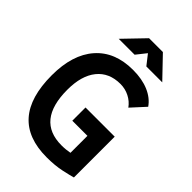

<svg xmlns="http://www.w3.org/2000/svg" viewBox="-263 -1000 1113 1113"><g transform="rotate(45 293.0 -444.0)"><path d="M342.8 9.8Q27.3 9.8 27.3 -347.7Q27.3 -517.1 108.9 -610.1Q190.4 -703.1 338.9 -703.1Q413.6 -703.1 468.3 -679.7Q522.9 -656.2 551.8 -613.8L474.1 -528.8Q451.7 -559.6 417.7 -576.7Q383.8 -593.8 344.7 -593.8Q252.4 -593.8 201.4 -530.8Q150.4 -467.8 150.4 -352.5Q150.4 -100.1 354.5 -100.1Q373 -100.1 389.9 -101.8Q406.7 -103.5 421.9 -106.4V-245.6H297.9V-354H537.1V-19.5Q516.1 -13.2 463.4 -1.7Q410.6 9.8 342.8 9.8ZM152.3 -771.5 274.4 -898.4H387.7L509.3 -771.5H378.9L331.1 -832.5L282.7 -771.5Z"/></g></svg>

Font: CaskaydiaCove NFP SemiBold
Style: Regular
Weight: 600
Designer: Aaron Bell
Foundry: Saja Typeworks
Version: Version 2111.001; VTT 6.35;Nerd Fonts 3.1.1